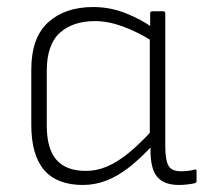

<svg xmlns="http://www.w3.org/2000/svg" viewBox="-20 -514 584 546"><path d="M216 12Q142 12 105.5 -30.5Q69 -73 69 -159V-316Q69 -407 117 -450.5Q165 -494 245 -494Q294 -494 338.5 -476Q383 -458 413 -436L415 -396Q372 -423 330 -438.5Q288 -454 250 -454Q187 -454 150 -420.5Q113 -387 113 -312V-157Q113 -91 140.5 -59.5Q168 -28 224 -28Q255 -28 284.5 -40.5Q314 -53 346.5 -79.5Q379 -106 416 -147V-103Q380 -64 347.5 -38.5Q315 -13 282.5 -0.5Q250 12 216 12ZM489 12Q447 12 427.5 -10.5Q408 -33 408 -86V-109L406 -125V-409L407 -427V-476Q407 -482 414 -482H444Q450 -482 450 -476V-100Q450 -59 459 -43Q468 -27 494 -27Q503 -27 513.5 -28Q524 -29 534 -32Q539 -33 539 -27V1Q539 3 538 4.5Q537 6 534 7Q526 9 513 10.5Q500 12 489 12Z"/></svg>

Font: Sofia Sans ExtraLight
Style: Regular
Weight: 250
Version: Version 4.100-B